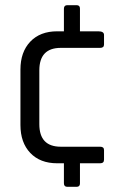

<svg xmlns="http://www.w3.org/2000/svg" viewBox="-20 -631 459 742"><path d="M276 91H240Q227 91 227 77V0H201Q135 0 97 -40Q59 -80 59 -148V-362Q59 -430 97 -470Q135 -510 201 -510H227V-597Q227 -611 240 -611H276Q289 -611 289 -598V-510H360Q382 -510 382 -496V-459Q382 -446 367 -446H215Q132 -446 132 -359V-151Q132 -64 215 -64H367Q382 -64 382 -51V-14Q382 0 367 0H289V78Q289 91 276 91Z"/></svg>

Font: Rajdhani Medium
Style: Regular
Weight: 500
Designer: Satya Rajpurohit, Jyotish Sonowal
Foundry: Indian Type Foundry
Version: Version 1.201 February 1, 2022